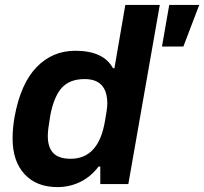

<svg xmlns="http://www.w3.org/2000/svg" viewBox="-20 -743 824 775"><path d="M211.9 12.2Q127.4 12.2 79.1 -40Q30.8 -92.3 30.8 -184.1Q30.8 -226.1 39.1 -272.9Q63.5 -405.3 127.4 -471.7Q191.4 -538.1 284.2 -538.1Q397.5 -538.1 436 -467.8H441.9L485.8 -723.1H625L498 0H384.8V-70.8H377.9Q347.2 -29.8 304.2 -8.8Q261.2 12.2 211.9 12.2ZM633.8 -555.2 663.1 -723.1H784.2L720.2 -555.2ZM265.1 -102.1Q378.4 -102.1 403.8 -254.9Q413.1 -303.7 413.1 -325.2Q413.1 -423.8 321.8 -423.8Q261.2 -423.8 229.5 -388.7Q197.8 -353.5 183.1 -277.8Q172.9 -218.8 172.9 -194.8Q172.9 -147.9 195.3 -125Q217.8 -102.1 265.1 -102.1Z"/></svg>

Font: Archivo
Style: Bold Italic
Weight: 700
Italic angle: -10°
Designer: Hector Gatti
Foundry: Omnibus-Type
Version: Version 2.001